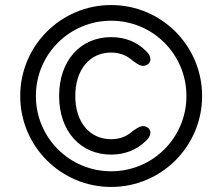

<svg xmlns="http://www.w3.org/2000/svg" viewBox="-20 -730 880 760"><path d="M420 10C619 10 780 -151 780 -350C780 -549 619 -710 420 -710C221 -710 60 -549 60 -350C60 -151 221 10 420 10ZM122 -350C122 -515 255 -648 420 -648C585 -648 718 -515 718 -350C718 -185 585 -52 420 -52C255 -52 122 -185 122 -350ZM214 -350C214 -210 299 -118 420 -118C474 -118 522 -137 557 -172C581 -193 580 -216 563 -226C545 -237 530 -228 506 -212C483 -190 454 -179 420 -179C334 -179 278 -247 278 -350C278 -453 334 -522 420 -522C454 -522 484 -510 506 -489C530 -472 544 -463 563 -474C580 -484 581 -507 557 -529C521 -565 474 -583 420 -583C299 -583 214 -491 214 -350Z"/></svg>

Font: 寒蝉半圆体
Style: Regular
Weight: 400
Designer: Yoshimichi Ohira & Warren
Foundry: ChillType
Version: Version 1.800;Glyphs 3.1.1 (3135)